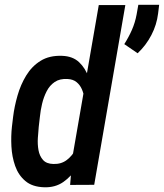

<svg xmlns="http://www.w3.org/2000/svg" viewBox="-20 -771 684 801"><path d="M282.2 -116.2 392.1 -750H502.9L373 0L272.5 0.5ZM29.8 -242.7 34.7 -283.7Q40 -326.7 53 -372.1Q65.9 -417.5 89.4 -456.1Q112.8 -494.6 149.4 -517.3Q186 -540 238.8 -538.1Q283.7 -536.6 310.3 -511.2Q336.9 -485.8 349.9 -447.5Q362.8 -409.2 365.7 -367.4Q368.7 -325.7 365.7 -291L358.4 -233.4Q352.1 -196.3 338.1 -153.3Q324.2 -110.4 301 -72.8Q277.8 -35.2 244.1 -11.7Q210.4 11.7 164.6 10.3Q114.7 8.8 85.7 -15.9Q56.6 -40.5 43.2 -78.9Q29.8 -117.2 27.6 -160.4Q25.4 -203.6 29.8 -242.7ZM146.5 -284.2 141.6 -241.7Q139.6 -221.2 137.9 -195.1Q136.2 -168.9 140.6 -144.5Q145 -120.1 159.4 -103.8Q173.8 -87.4 203.1 -86.9Q235.8 -85.9 259 -103.8Q282.2 -121.6 296.4 -149.4Q310.5 -177.2 316.9 -204.6L334 -319.3Q335 -338.4 332.3 -359.1Q329.6 -379.9 321.8 -398.2Q314 -416.5 299.3 -428.5Q284.7 -440.4 261.7 -441.4Q229.5 -443.4 208.3 -429Q187 -414.6 174.6 -390.1Q162.1 -365.7 155.5 -337.6Q148.9 -309.6 146.5 -284.2ZM644 -751 639.6 -714.8Q633.8 -667.5 611.6 -624.8Q589.4 -582 554.2 -548.8L498.5 -586.9Q517.1 -616.2 530.3 -646.2Q543.5 -676.3 549.8 -710L557.1 -751Z"/></svg>

Font: Roboto Condensed Medium
Style: Italic
Weight: 500
Italic angle: -12°
Designer: Christian Robertson
Foundry: Google
Version: Version 3.0; 2020